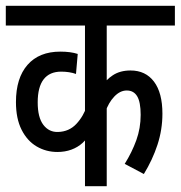

<svg xmlns="http://www.w3.org/2000/svg" viewBox="-20 -642 623 662"><path d="M583 -554H348V-333L330 -342Q344 -366 369 -382.5Q394 -399 430 -399Q482 -399 511 -360.5Q540 -322 540 -250Q540 -195 523 -143Q506 -91 476 -42L410 -77Q435 -117 450 -158.5Q465 -200 465 -246Q465 -290 453 -310Q441 -330 417 -330Q394 -330 374 -309Q354 -288 343 -255L348 -289V0H273V-210L293 -188Q282 -165 265 -149.5Q248 -134 226 -126Q204 -118 178 -118Q139 -118 106.5 -137Q74 -156 54.5 -194.5Q35 -233 35 -290Q35 -373 75 -418.5Q115 -464 188 -464Q206 -464 221 -462Q236 -460 248 -456L242 -387Q231 -391 218 -393Q205 -395 191 -395Q151 -395 130.5 -368.5Q110 -342 110 -289Q110 -237 129.5 -211.5Q149 -186 180 -187Q218 -188 243 -214.5Q268 -241 281 -280L273 -224V-554H0V-622H583Z"/></svg>

Font: Noto Sans Devanagari ExtraCondensed
Style: Regular
Weight: 400
Width: 2
Designer: Jelle Bosma - Monotype Design Team
Foundry: Monotype Imaging Inc.
Version: Version 2.006